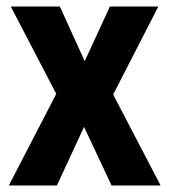

<svg xmlns="http://www.w3.org/2000/svg" viewBox="-20 -567 518 587"><path d="M152 -280 7 0H154L237 -179L321 0H471L326 -278L464 -547H316L239 -380L163 -547H13Z"/></svg>

Font: Noto Sans Armenian Condensed
Style: Bold
Weight: 700
Width: 3
Designer: Monotype Design Team
Foundry: Monotype Imaging Inc.
Version: Version 2.008